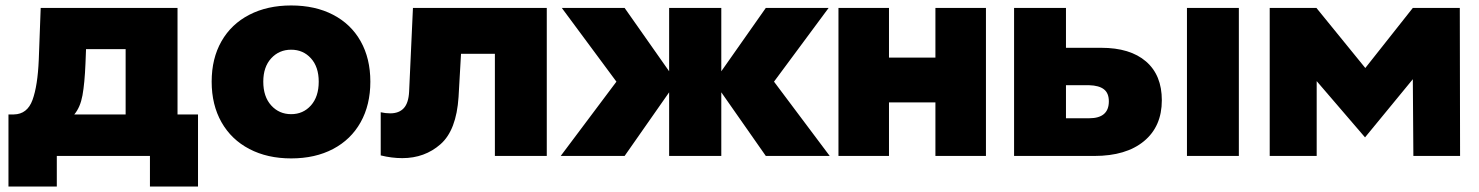

<svg xmlns="http://www.w3.org/2000/svg" viewBox="-20 -571 5417 703"><path d="M11 -152H31Q80 -153 99 -205Q118 -257 122 -353L129 -542H630V-152H705V112H529V0H188V112H11ZM440 -152V-391H295L293 -339Q290 -266 282 -222Q274 -178 252 -152Z M755 -272Q755 -357 791 -420Q827 -483 893 -517Q959 -551 1046 -551Q1134 -551 1199.5 -517Q1265 -483 1300.5 -420Q1336 -357 1336 -272Q1336 -187 1300.5 -123.5Q1265 -60 1199.5 -25.5Q1134 9 1046 9Q959 9 893 -25.5Q827 -60 791 -123.5Q755 -187 755 -272ZM1147 -272Q1147 -326 1118.5 -357.5Q1090 -389 1046 -389Q1002 -389 973 -357.5Q944 -326 944 -272Q944 -217 973 -185Q1002 -153 1046 -153Q1090 -153 1118.5 -185Q1147 -217 1147 -272Z M1792 -374H1668L1659 -216Q1651 -94 1593 -43Q1535 8 1453 8Q1414 8 1374 -2V-160Q1391 -156 1409 -156Q1441 -156 1458.5 -175Q1476 -194 1478 -236L1492 -542H1982V0H1792Z M2033 0 2237 -272 2037 -542H2267L2430 -310V-542H2621V-310L2784 -542H3014L2814 -272L3018 0H2784L2621 -233V0H2430V-233L2267 0Z M3050 -542H3235V-360H3405V-542H3590V0H3405V-196H3235V0H3050Z M3693 -542H3883V-396H4012Q4118 -396 4176 -346Q4234 -296 4234 -204Q4234 -108 4168.5 -54Q4103 0 3987 0H3693ZM4040 -200Q4040 -230 4022 -244Q4004 -258 3968 -259H3883V-138H3968Q4040 -138 4040 -200ZM4326 -542H4516V0H4326Z M4629 -542H4800L4979 -322L5153 -542H5325L5326 0H5155L5153 -281L4978 -68L4801 -274V0H4629Z"/></svg>

Font: Chess Sans ExtraBold
Style: Regular
Weight: 800
Designer: Wolf Bōese
Foundry: Wolf Bōese
Version: Version 7.223